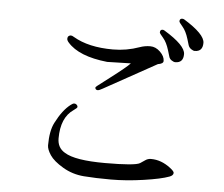

<svg xmlns="http://www.w3.org/2000/svg" viewBox="-56 -915 1112 953"><g transform="rotate(5 500.0 -438.0)"><path d="M817 -109Q838 -93 838 -85Q838 -72 819 -65Q779 -50 693 -37.5Q607 -25 530 -25Q453 -25 395.5 -29.5Q338 -34 290 -62.5Q242 -91 223.5 -119Q205 -147 205 -167Q205 -239 226 -280Q260 -347 300 -377Q310 -385 317 -385Q324 -385 329 -380Q334 -375 334 -369.5Q334 -364 316 -352Q254 -310 254 -206Q254 -159 292 -137Q344 -104 494 -104Q644 -104 668 -119Q678 -125 691 -134.5Q704 -144 720 -144H721Q771 -144 817 -109ZM579 -608Q528 -606 461 -605Q319 -620 263 -684Q254 -694 254 -702.5Q254 -711 259 -715.5Q264 -720 270.5 -720Q277 -720 286 -714Q362 -669 484 -669Q552 -669 616 -692Q641 -701 668 -701Q695 -701 717.5 -679Q740 -657 740 -634Q740 -620 713 -616L451 -471Q433 -461 428 -461Q415 -461 414 -472Q414 -476 422 -482L482 -528Q561 -588 579 -608ZM823 -849Q929 -784 929 -740.5Q929 -697 889 -697Q882 -697 871.5 -704Q861 -711 857 -723L848 -753Q836 -792 818.5 -812Q801 -832 801 -837Q801 -851 814 -851Q818 -851 823 -849ZM798 -633Q790 -633 779.5 -640Q769 -647 766 -659L757 -689Q745 -728 727.5 -748Q710 -768 709 -773V-774Q709 -788 722 -788Q726 -788 731 -785Q838 -720 838 -676.5Q838 -633 798 -633Z"/></g></svg>

Font: Sawarabi Mincho
Style: Regular
Weight: 400
Version: Version 1.00